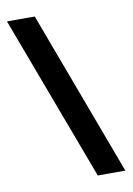

<svg xmlns="http://www.w3.org/2000/svg" viewBox="-83 -772 573 830"><g transform="rotate(-10 203.5 -357.0)"><path d="M129 -719 399 5H278L7 -719Z"/></g></svg>

Font: Noto Sans Thai Cond
Style: Bold
Weight: 700
Width: 3
Designer: Monotype Design Team
Foundry: Monotype Imaging Inc.
Version: Version 2.002; ttfautohint (v1.8.4.7-5d5b)